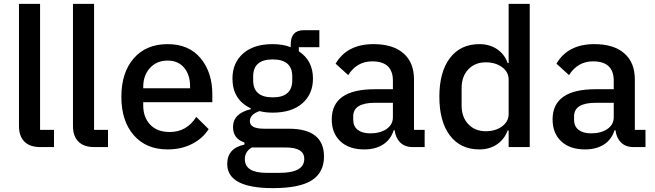

<svg xmlns="http://www.w3.org/2000/svg" viewBox="-20 -760 3384 992"><path d="M259 0H189Q134 0 106 -28.5Q78 -57 78 -108V-740H187V-89H259Z M538 0H468Q413 0 385 -28.5Q357 -57 357 -108V-740H466V-89H538Z M846 12Q735 12 671 -61.5Q607 -135 607 -260Q607 -385 671 -458.5Q735 -532 846 -532Q956 -532 1016.5 -459Q1077 -386 1077 -273V-232H720V-215Q720 -154 756 -116Q792 -78 857 -78Q945 -78 994 -156L1058 -93Q1028 -45 972.5 -16.5Q917 12 846 12ZM846 -447Q790 -447 755 -409Q720 -371 720 -311V-304H962V-314Q962 -374 931 -410.5Q900 -447 846 -447Z M1654 49Q1654 131 1591 171.5Q1528 212 1390 212Q1154 212 1154 87Q1154 6 1243 -13V-24Q1184 -43 1184 -104Q1184 -174 1276 -196V-200Q1181 -245 1181 -354Q1181 -435 1236 -483.5Q1291 -532 1388 -532Q1443 -532 1482 -516V-530Q1482 -604 1550 -604H1630V-516H1524V-495Q1597 -447 1597 -354Q1597 -274 1542 -226Q1487 -178 1389 -178Q1351 -178 1321 -186Q1271 -169 1271 -134Q1271 -95 1344 -95H1472Q1654 -95 1654 49ZM1552 61Q1552 2 1457 2H1281Q1245 23 1245 62Q1245 133 1357 133H1425Q1552 133 1552 61ZM1490 -345V-365Q1490 -453 1389 -453Q1288 -453 1288 -365V-345Q1288 -257 1389 -257Q1490 -257 1490 -345Z M2174 0H2113Q2072 0 2048 -23.5Q2024 -47 2019 -87H2014Q1999 -39 1959.5 -13.5Q1920 12 1862 12Q1783 12 1738.5 -30Q1694 -72 1694 -143Q1694 -299 1916 -299H2010V-343Q2010 -443 1903 -443Q1824 -443 1779 -372L1714 -431Q1773 -532 1910 -532Q2010 -532 2064.5 -484.5Q2119 -437 2119 -350V-89H2174ZM1893 -71Q1944 -71 1977 -93.5Q2010 -116 2010 -154V-229H1918Q1805 -229 1805 -159V-141Q1805 -107 1828.5 -89Q1852 -71 1893 -71Z M2608 0V-86H2603Q2586 -40 2547.5 -14Q2509 12 2457 12Q2359 12 2304.5 -60Q2250 -132 2250 -260Q2250 -388 2304.5 -460Q2359 -532 2457 -532Q2509 -532 2548 -506Q2587 -480 2603 -434H2608V-740H2717V0ZM2490 -82Q2540 -82 2574 -107Q2608 -132 2608 -171V-349Q2608 -388 2574 -413Q2540 -438 2490 -438Q2434 -438 2399.5 -401.5Q2365 -365 2365 -305V-215Q2365 -155 2399.5 -118.5Q2434 -82 2490 -82Z M3315 0H3254Q3213 0 3189 -23.5Q3165 -47 3160 -87H3155Q3140 -39 3100.5 -13.5Q3061 12 3003 12Q2924 12 2879.5 -30Q2835 -72 2835 -143Q2835 -299 3057 -299H3151V-343Q3151 -443 3044 -443Q2965 -443 2920 -372L2855 -431Q2914 -532 3051 -532Q3151 -532 3205.5 -484.5Q3260 -437 3260 -350V-89H3315ZM3034 -71Q3085 -71 3118 -93.5Q3151 -116 3151 -154V-229H3059Q2946 -229 2946 -159V-141Q2946 -107 2969.5 -89Q2993 -71 3034 -71Z"/></svg>

Font: IBM Plex Sans Medm
Style: Regular
Weight: 500
Designer: Mike Abbink, Paul van der Laan, Pieter van Rosmalen
Foundry: Bold Monday
Version: Version 3.005